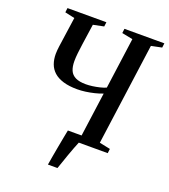

<svg xmlns="http://www.w3.org/2000/svg" viewBox="-164 -859 1022 1164"><g transform="rotate(20 347.0 -277.0)"><path d="M282 189Q285.5 166 291.2 134.5Q297 103 303 69Q309 35 315 4.8Q321 -25.5 325 -46.5H435L412.5 0Q405.5 16 396 41Q386.5 66 376.5 94Q366.5 122 358 147.5Q349.5 173 343.5 189ZM319.5 0 323 -28.5 413 -43 452.5 -331Q428.5 -321.5 400.5 -314.8Q372.5 -308 344.5 -304.2Q316.5 -300.5 292 -300.5Q239 -300.5 201.5 -312Q164 -323.5 141 -344.2Q118 -365 107.5 -393.8Q97 -422.5 97 -457.5Q97 -469.5 98.2 -482.5Q99.5 -495.5 101 -507.5L128.5 -700.5L65.5 -714.5L69 -743H320L316.5 -714.5L248 -700.5L229 -569Q224.5 -536.5 221.2 -507.8Q218 -479 218 -455.5Q218 -419.5 228.5 -395.5Q239 -371.5 264 -359.2Q289 -347 331 -347Q350 -347 372.8 -350Q395.5 -353 418.2 -358.5Q441 -364 458 -371.5L503 -700.5L433 -714.5L436.5 -743H694L690.5 -714.5L622.5 -700.5L532.5 -43L602.5 -28.5L599 0Z"/></g></svg>

Font: Merriweather 96pt Medium
Style: Italic
Weight: 500
Italic angle: -7.8°
Version: Version 2.101